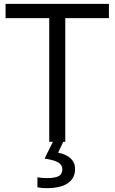

<svg xmlns="http://www.w3.org/2000/svg" viewBox="-20 -734 593 994"><path d="M317.9 0H234.9V-640.1H8.8V-713.9H543.9V-640.1H317.9ZM368.7 141.1Q368.7 188.5 331.3 214.4Q293.9 240.2 220.7 240.2Q195.8 240.2 173.8 235.8V184.1Q195.8 188 224.6 188Q263.2 188 283 178.2Q302.7 168.5 302.7 142.1Q302.7 121.1 283.4 108.2Q264.2 95.2 210.9 86.9L253.9 0H307.6L280.8 56.2Q368.7 75.2 368.7 141.1Z"/></svg>

Font: Open Sans ACDW
Style: acdw
Weight: 400
Foundry: Ascender Corporation
Version: Version 1.10